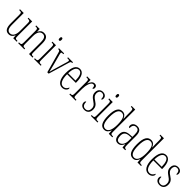

<svg xmlns="http://www.w3.org/2000/svg" viewBox="418 -2411 4072 4072"><g transform="rotate(45 2454.0 -375.0)"><path d="M215 10C275 10 312 -23 337 -78H341L346 0H451V-24H448C389 -24 379 -29 379 -103V-536H268V-512H271C333 -512 339 -505 339 -425V-206C339 -107 303 -23 223 -23C155 -23 126 -76 126 -184V-536H13V-512H17C76 -512 86 -506 86 -440V-184C86 -45 133 10 215 10Z M495 0H680V-24H674C620 -24 610 -31 610 -99V-330C610 -454 658 -510 726 -510C795 -510 820 -452 820 -360V0H927V-24H923C870 -24 861 -31 861 -100V-360C861 -486 821 -543 731 -543C669 -543 636 -511 611 -458H608L604 -536H499V-512H504C559 -512 569 -506 569 -438V-100C569 -31 559 -24 503 -24H495Z M1068 -654C1085 -654 1097 -664 1097 -698C1097 -731 1085 -742 1068 -742C1051 -742 1040 -731 1040 -698C1040 -664 1051 -654 1068 -654ZM972 0H1171V-24H1158C1103 -24 1093 -32 1093 -100V-536H985V-512H992C1045 -512 1053 -503 1053 -434V-99C1053 -31 1043 -24 987 -24H972Z M1240 -462 1368 0H1409L1546 -457C1560 -507 1567 -512 1599 -512H1603V-536H1454V-512H1472C1509 -512 1520 -505 1520 -487C1520 -471 1508 -435 1487 -367L1442 -213C1415 -125 1399 -64 1393 -37C1385 -76 1365 -157 1349 -213L1297 -407C1289 -436 1278 -475 1278 -490C1278 -506 1289 -512 1323 -512H1337V-536H1182V-512C1222 -512 1228 -505 1240 -462Z M1818 10C1898 10 1940 -47 1940 -80C1940 -94 1935 -101 1929 -104C1912 -62 1879 -21 1821 -21C1742 -21 1695 -101 1694 -269H1955V-294C1955 -449 1904 -543 1810 -543C1710 -543 1654 -450 1654 -262C1654 -88 1716 10 1818 10ZM1915 -299H1695C1698 -431 1736 -513 1810 -513C1885 -513 1913 -426 1915 -299Z M2030 0H2219V-24H2206C2149 -24 2139 -30 2139 -99V-274C2139 -379 2172 -511 2239 -511C2281 -511 2284 -476 2284 -435C2309 -435 2318 -454 2318 -480C2318 -517 2297 -544 2250 -544C2185 -544 2158 -485 2139 -434H2136L2131 -536H2027V-512H2030C2087 -512 2098 -506 2098 -437V-100C2098 -30 2087 -24 2032 -24H2030Z M2485 10C2567 10 2616 -43 2616 -130C2616 -194 2592 -241 2514 -289C2448 -330 2419 -366 2419 -421C2419 -472 2442 -513 2497 -513C2552 -513 2579 -475 2579 -403C2598 -403 2607 -420 2607 -450C2607 -504 2565 -542 2498 -542C2427 -542 2382 -493 2382 -418C2382 -348 2411 -310 2494 -254C2563 -210 2579 -174 2579 -128C2579 -55 2546 -19 2486 -19C2423 -19 2394 -66 2394 -143C2378 -143 2365 -128 2365 -93C2365 -44 2402 10 2485 10Z M2771 -654C2788 -654 2800 -664 2800 -698C2800 -731 2788 -742 2771 -742C2754 -742 2743 -731 2743 -698C2743 -664 2754 -654 2771 -654ZM2675 0H2874V-24H2861C2806 -24 2796 -32 2796 -100V-536H2688V-512H2695C2748 -512 2756 -503 2756 -434V-99C2756 -31 2746 -24 2690 -24H2675Z M3080 10C3143 10 3181 -31 3205 -94H3207L3212 0H3318V-24H3309C3258 -24 3246 -32 3246 -91V-760H3138V-736H3143C3195 -736 3206 -730 3206 -655V-548C3206 -513 3207 -479 3210 -448H3206C3183 -505 3148 -544 3084 -544C2991 -544 2929 -473 2929 -267C2929 -63 2986 10 3080 10ZM3086 -21C3010 -21 2970 -94 2970 -265C2970 -443 3014 -513 3090 -513C3177 -513 3207 -425 3207 -265C3207 -109 3166 -21 3086 -21Z M3486 10C3556 10 3587 -33 3614 -90H3617L3623 0H3705V-24H3703C3665 -24 3654 -35 3654 -105V-367C3654 -496 3612 -543 3529 -543C3452 -543 3405 -499 3405 -441C3405 -411 3416 -394 3437 -394C3437 -476 3465 -513 3527 -513C3590 -513 3613 -471 3613 -371V-307L3550 -304C3431 -299 3373 -251 3373 -147C3373 -41 3419 10 3486 10ZM3494 -21C3439 -21 3414 -72 3414 -146C3414 -227 3453 -274 3555 -278L3614 -281V-191C3614 -95 3565 -21 3494 -21Z M3941 10C4004 10 4042 -31 4066 -94H4068L4073 0H4179V-24H4170C4119 -24 4107 -32 4107 -91V-760H3999V-736H4004C4056 -736 4067 -730 4067 -655V-548C4067 -513 4068 -479 4071 -448H4067C4044 -505 4009 -544 3945 -544C3852 -544 3790 -473 3790 -267C3790 -63 3847 10 3941 10ZM3947 -21C3871 -21 3831 -94 3831 -265C3831 -443 3875 -513 3951 -513C4038 -513 4068 -425 4068 -265C4068 -109 4027 -21 3947 -21Z M4404 10C4484 10 4526 -47 4526 -80C4526 -94 4521 -101 4515 -104C4498 -62 4465 -21 4407 -21C4328 -21 4281 -101 4280 -269H4541V-294C4541 -449 4490 -543 4396 -543C4296 -543 4240 -450 4240 -262C4240 -88 4302 10 4404 10ZM4501 -299H4281C4284 -431 4322 -513 4396 -513C4471 -513 4499 -426 4501 -299Z M4739 10C4821 10 4870 -43 4870 -130C4870 -194 4846 -241 4768 -289C4702 -330 4673 -366 4673 -421C4673 -472 4696 -513 4751 -513C4806 -513 4833 -475 4833 -403C4852 -403 4861 -420 4861 -450C4861 -504 4819 -542 4752 -542C4681 -542 4636 -493 4636 -418C4636 -348 4665 -310 4748 -254C4817 -210 4833 -174 4833 -128C4833 -55 4800 -19 4740 -19C4677 -19 4648 -66 4648 -143C4632 -143 4619 -128 4619 -93C4619 -44 4656 10 4739 10Z"/></g></svg>

Font: Noto Serif Lao ExtraCondensed ExtraLight
Style: Regular
Weight: 200
Width: 2
Designer: Monotype Design Team
Foundry: Monotype Imaging Inc.
Version: Version 2.003